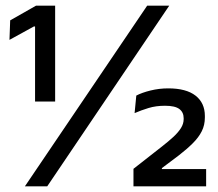

<svg xmlns="http://www.w3.org/2000/svg" viewBox="-20 -659 770 679"><path d="M175 -300H104V-565.5H100L13.5 -518L16 -587L107.5 -639H175ZM147 0H68L500.5 -639H578.5ZM709 0H452V-62L553.5 -141.5Q576.5 -159.5 593.5 -175.2Q610.5 -191 620 -206.2Q629.5 -221.5 629.5 -237.5V-241Q629.5 -262 614.2 -273.5Q599 -285 563.5 -285Q531.5 -285 505.2 -277Q479 -269 456 -259L462 -321Q482 -331.5 512.5 -339Q543 -346.5 575 -346.5Q638.5 -346.5 671.5 -320.8Q704.5 -295 704.5 -249V-243.5Q704.5 -216.5 693.5 -194.8Q682.5 -173 662.2 -152.8Q642 -132.5 613 -110L552.5 -64.5V-49.5L520 -61H709Z"/></svg>

Font: Anek Devanagari Medium Medium
Style: Regular
Weight: 500
Version: Version 1.003